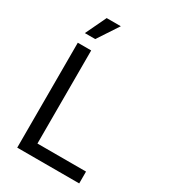

<svg xmlns="http://www.w3.org/2000/svg" viewBox="-225 -1047 1015 1153"><g transform="rotate(30 282.5 -471.0)"><path d="M87.9 -727.5H180.7V-82H517.6V0H87.9ZM164.1 -942.4H262.2L167.5 -798.8H95.7Z"/></g></svg>

Font: Inter RS Variable
Style: Regular
Weight: 400
Designer: Rasmus Andersson (customised by Maria Ramos and Noel Pretorius)
Foundry: rsms
Version: Version 3.001;Glyphs 3.2.3 (3260)